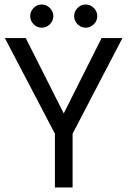

<svg xmlns="http://www.w3.org/2000/svg" viewBox="-20 -828 587 848"><path d="M222.5 -237.5 1.4 -660H93.6L261.5 -327.1L428.8 -660H520.8L300.6 -237.5V0H222.5ZM164.4 -808.1Q185 -808.1 200.2 -792.9Q215.5 -777.7 215.5 -756.7Q215.5 -735.7 200.2 -720.8Q185 -705.8 164.4 -705.8Q143.2 -705.8 128.3 -721.1Q113.4 -736.4 113.4 -756.7Q113.4 -777.4 128.3 -792.8Q143.2 -808.1 164.4 -808.1ZM358.4 -808.1Q379.1 -808.1 394.3 -792.9Q409.6 -777.7 409.6 -756.7Q409.6 -735.7 394.3 -720.8Q379.1 -705.8 358.4 -705.8Q337.3 -705.8 322.4 -721.1Q307.5 -736.4 307.5 -756.7Q307.5 -777.4 322.4 -792.8Q337.3 -808.1 358.4 -808.1Z"/></svg>

Font: League Spartan Extralight
Style: Regular
Weight: 200
Foundry: The League of Moveable Type
Version: Version 2.300; ttfautohint (v1.8.3)